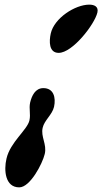

<svg xmlns="http://www.w3.org/2000/svg" viewBox="-20 -834 441 828"><path d="M199 -690C191 -655 191 -606 233 -606C293 -606 388 -729 400 -780C406 -806 386 -814 365 -814C304 -814 214 -756 199 -690ZM8 -150C-4 -100 2 -26 63 -26C110 -26 163 -128 173 -170C183 -212 155 -244 164 -283C171 -315 205 -339 213 -373C222 -414 211 -454 167 -454C132 -454 117 -421 110 -392C104 -365 113 -343 107 -315C98 -274 24 -221 8 -150Z"/></svg>

Font: Charger
Style: OversprayIt
Weight: 400
Designer: Jasper
Foundry: Cannot Into Space Fonts
Version: Version 0.980